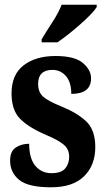

<svg xmlns="http://www.w3.org/2000/svg" viewBox="-20 -786 448 816"><path d="M197 10Q290 10 337.5 -37Q385 -84 385 -161Q385 -234 346 -270.5Q307 -307 240 -334Q183 -357 162.5 -376Q142 -395 142 -429Q142 -489 203 -489Q237 -489 260 -463Q283 -437 283 -387Q367 -387 367 -453Q367 -489 332 -518.5Q297 -548 216 -548Q132 -548 80.5 -508.5Q29 -469 29 -389Q29 -318 65.5 -281Q102 -244 177 -212Q227 -191 250.5 -171.5Q274 -152 274 -120Q274 -90 257 -70Q240 -50 199 -50Q156 -50 130 -81.5Q104 -113 104 -175Q71 -175 47 -159Q23 -143 23 -103Q23 -53 61.5 -21.5Q100 10 197 10ZM157 -606H224Q267 -635 321 -682.5Q375 -730 391 -756V-766H242Q229 -732 202.5 -691.5Q176 -651 157 -619Z"/></svg>

Font: Noto Serif ExtraCondensed Extra
Style: Regular
Weight: 800
Width: 3
Designer: Monotype Design Team
Foundry: Monotype Imaging Inc.
Version: Version 1.002